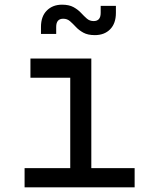

<svg xmlns="http://www.w3.org/2000/svg" viewBox="-20 -800 640 820"><path d="M85 0V-82H280V-468H110V-550H370V-82H555V0ZM385 -650Q355 -650 336 -660.5Q317 -671 304 -685Q291 -699 279 -709.5Q267 -720 250 -720Q220 -720 220 -685V-655H155V-685Q155 -730 180 -755Q205 -780 245 -780Q275 -780 294 -769.5Q313 -759 326 -745Q339 -731 351 -720.5Q363 -710 380 -710Q410 -710 410 -745V-775H475V-745Q475 -700 450.5 -675Q426 -650 385 -650Z"/></svg>

Font: Liga JetBrainsMono Nerd Font
Style: Regular
Weight: 400
Designer: Philipp Nurullin, Konstantin Bulenkov
Foundry: JetBrains
Version: Version 2.225; ttfautohint (v1.8.3)